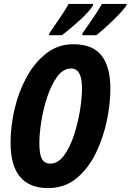

<svg xmlns="http://www.w3.org/2000/svg" viewBox="-20 -951 667 981"><path d="M296 -771Q340 -804 389 -849Q438 -894 455 -923L456 -931H331Q307 -888 233 -782L230 -771ZM472 -771Q510 -801 558 -847.5Q606 -894 626 -923L627 -931H501Q476 -886 402 -782L400 -771ZM544 -496Q544 -609 499 -667Q454 -725 355 -725Q277 -725 217 -678.5Q157 -632 116 -557Q75 -482 54.5 -394Q34 -306 34 -222Q34 10 226 10Q311 10 372 -41Q433 -92 471 -171.5Q509 -251 526.5 -337.5Q544 -424 544 -496ZM181 -221Q181 -266 191 -330Q201 -394 221.5 -456Q242 -518 272.5 -559.5Q303 -601 344 -601Q399 -601 399 -499Q399 -451 388.5 -386Q378 -321 357.5 -259Q337 -197 306.5 -156Q276 -115 237 -115Q209 -115 195 -137.5Q181 -160 181 -221Z"/></svg>

Font: Noto Sans UI Condensed ExtraBold
Style: Italic
Weight: 800
Width: 3
Designer: Monotype Design Team
Foundry: Monotype Imaging Inc.
Version: 1.001